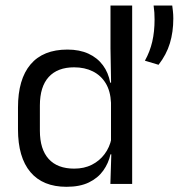

<svg xmlns="http://www.w3.org/2000/svg" viewBox="-20 -683 664 713"><path d="M226.9 10.7Q139.1 10.7 93 -43.9Q46.8 -98.6 46.8 -202.9V-283.6Q46.8 -388.7 93.4 -443.8Q140 -498.9 230.4 -498.9Q275.3 -498.9 308.4 -483.7Q341.5 -468.5 362 -440.9Q382.5 -413.4 389.3 -375.9H416.1L392.2 -301.3Q390.3 -344.6 372.6 -373.8Q354.8 -403 324.6 -418Q294.5 -433 255.3 -433Q193.7 -433 160.9 -397.1Q128.1 -361.2 128.1 -291.1V-197.8Q128.1 -128.8 160.7 -92.8Q193.3 -56.8 255.6 -56.8Q292.7 -56.8 321.1 -71.2Q349.6 -85.6 368.4 -110.8Q387.2 -136 393.8 -168L413.8 -109.9H390.2Q383 -76.8 363.3 -49.3Q343.6 -21.8 310.2 -5.6Q276.8 10.7 226.9 10.7ZM389.9 0 393.6 -117.9 392.2 -143.9V-348.1L392.7 -365L390.3 -503.5V-662.5H470.8V0ZM619.6 -662.5Q620.6 -654.5 622.1 -641.8Q623.6 -629.1 623.6 -614.2Q623.6 -564.4 610.9 -522.4Q598.2 -480.3 568.8 -442.4L518.1 -457.6Q536.8 -491.1 545.4 -528.3Q554 -565.4 554 -610.5Q554 -624 553.2 -636.4Q552.4 -648.9 550.4 -662.5Z"/></svg>

Font: Anek Latin Medium
Style: Regular
Weight: 500
Designer: Yesha Goshar
Foundry: Ek Type
Version: Version 1.003